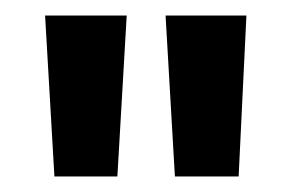

<svg xmlns="http://www.w3.org/2000/svg" viewBox="-20 -775 375 247"><path d="M205 -548 193 -755H297L287 -548ZM50 -548 38 -755H143L131 -548Z"/></svg>

Font: DM Sans 28pt SemiBold
Style: Regular
Weight: 600
Version: Version 4.004;gftools[0.9.30]